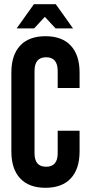

<svg xmlns="http://www.w3.org/2000/svg" viewBox="-20 -882 423 912"><path d="M34 -162V-538Q34 -620 75.5 -665Q117 -710 196 -710Q275 -710 316.5 -665Q358 -620 358 -538V-464H254V-545Q254 -610 199 -610Q144 -610 144 -545V-154Q144 -90 199 -90Q254 -90 254 -154V-261H358V-162Q358 -80 316.5 -35Q275 10 196 10Q117 10 75.5 -35Q34 -80 34 -162ZM141 -862H245L327 -747H244L193 -802L142 -747H59Z"/></svg>

Font: kids-team
Style: team
Weight: 400
Designer: Ryoichi Tsunekawa, Thomas Gollenia, Laura Emeder
Foundry: Ryoichi Tsunekawa, Thomas Gollenia, Laura Emeder
Version: Version 2.000